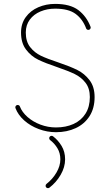

<svg xmlns="http://www.w3.org/2000/svg" viewBox="-20 -666 564 985"><path d="M58.6 -115.2Q58.6 -120.1 62 -123.8Q65.4 -127.4 70.8 -127.4Q74.7 -127.4 77.9 -125.2Q81.1 -123 82 -119.6Q93.3 -90.3 121.3 -65.7Q149.4 -41 187.7 -26.6Q226.1 -12.2 267.1 -12.2Q317.9 -12.2 357.2 -30Q396.5 -47.9 418.7 -83Q440.9 -118.2 440.9 -168Q440.9 -212.9 418.7 -241.5Q396.5 -270 363.3 -286.1Q330.1 -302.2 272.9 -321.8Q213.4 -341.8 176.5 -359.6Q139.6 -377.4 113.8 -411.4Q87.9 -445.3 87.9 -499Q87.9 -544.9 112.1 -578.1Q136.2 -611.3 176.3 -628.7Q216.3 -646 262.7 -646Q339.8 -646 381.8 -614.3Q423.8 -582.5 444.3 -529.3Q445.3 -526.4 445.3 -524.9Q445.3 -520 441.9 -516.4Q438.5 -512.7 433.1 -512.7Q429.2 -512.7 426 -514.9Q422.9 -517.1 421.9 -520.5Q403.8 -568.4 367.4 -595Q331.1 -621.6 262.7 -621.6Q222.2 -621.6 187.7 -607.2Q153.3 -592.8 132.8 -565.2Q112.3 -537.6 112.3 -499Q112.3 -453.1 134.5 -424.6Q156.7 -396 189.7 -380.1Q222.7 -364.3 280.8 -345.2Q339.8 -325.2 376.7 -306.9Q413.6 -288.6 439.5 -254.6Q465.3 -220.7 465.3 -168Q465.3 -110.8 439.5 -70.3Q413.6 -29.8 368.7 -8.8Q323.7 12.2 267.1 12.2Q221.7 12.2 178.7 -3.9Q135.7 -20 104.2 -48.1Q72.8 -76.2 59.6 -110.8Q58.6 -113.8 58.6 -115.2ZM232.4 43Q232.4 37.6 236.1 34.2Q239.7 30.8 244.6 30.8Q248.5 30.8 252 33.2Q277.8 52.7 295.9 82.5Q314 112.3 314 151.4Q314 191.4 291.3 230.7Q268.6 270 233.4 296.9Q230 299.3 226.1 299.3Q221.2 299.3 217.5 295.9Q213.9 292.5 213.9 287.1Q213.9 281.2 218.8 277.3Q250 252.9 269.8 219Q289.6 185.1 289.6 151.4Q289.6 119.1 274.4 94.2Q259.3 69.3 237.3 52.7Q232.4 49.3 232.4 43Z"/></svg>

Font: Velvelyne Light
Style: Regular
Weight: 200
Designer: Manon Van der Borght et Mariel Nils
Foundry: Velvetyne
Version: Version 1.070